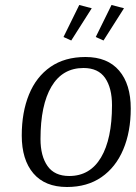

<svg xmlns="http://www.w3.org/2000/svg" viewBox="-20 -738 543 768"><path d="M426 -718 476 -705 394 -576 363 -590ZM297 -718 347 -705 265 -576 234 -590ZM503 -304Q503 -211 473 -140Q443 -69 386 -29.5Q329 10 248 10Q160 10 113.5 -44.5Q67 -99 67 -196Q67 -289 96 -360Q125 -431 182 -470.5Q239 -510 322 -510Q410 -510 456.5 -455.5Q503 -401 503 -304ZM314 -466Q230 -466 186 -392Q142 -318 142 -182Q142 -114 170 -74Q198 -34 257 -34Q340 -34 384 -108Q428 -182 428 -317Q428 -386 400.5 -426Q373 -466 314 -466Z"/></svg>

Font: Arsenal SC
Style: Italic
Weight: 400
Italic angle: -9.10001°
Designer: Andrij Shevchenko
Foundry: Stairsfor
Version: Version 2.001; ttfautohint (v1.8.4.7-5d5b)